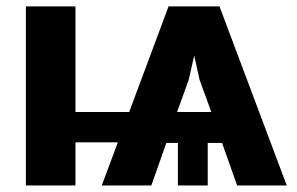

<svg xmlns="http://www.w3.org/2000/svg" viewBox="-20 -565 904 585"><path d="M702.4 0H853.7L648.8 -545.5H493.6L373.6 -223.7H209.9V-545.5H58.9V0H209.9V-131.4H339.1L290.1 0H441.1L486.9 -129.6H522V0H612.9V-129.6H656.6ZM519.5 -223.7 555 -321.7 571.7 -395.6 588.1 -321.7 623.9 -223.7Z"/></svg>

Font: Margiela Sans
Style: Bold
Weight: 700
Designer: Stefan Endress, Andreas Faust
Version: Version 1.100;FEAKit 1.0